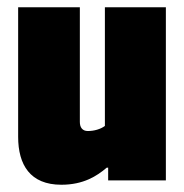

<svg xmlns="http://www.w3.org/2000/svg" viewBox="-20 -499 507 529"><path d="M149 10C210 10 247 -14 274 -37H278V-2H437V-479H269V-152C257 -143 239 -138 222 -138C207 -138 200 -148 200 -163V-479H30V-122C30 -45 63 10 149 10Z"/></svg>

Font: Passion One
Style: Regular
Weight: 400
Designer: Alejandro Lo Celso
Foundry: Fontstage
Version: Version 1.001